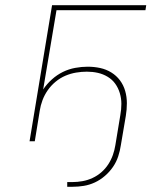

<svg xmlns="http://www.w3.org/2000/svg" viewBox="-20 -540 640 734"><path d="M258 174H237V156H258Q276 156 295.5 152.5Q315 149 333.5 140.5Q352 132 367.5 118.5Q383 105 394 88Q405 71 411.5 52.5Q418 34 421 15L440 -100Q444 -122 444 -143Q444 -164 438 -184Q432 -204 420.5 -220Q409 -236 391.5 -246.5Q374 -257 354 -261.5Q334 -266 312 -266Q292 -266 271 -262.5Q250 -259 230 -250.5Q210 -242 192.5 -227.5Q175 -213 162.5 -195Q150 -177 142.5 -157Q135 -137 132 -117L113 0H93L179 -520H539L536 -501H196L145 -198Q159 -219 178.5 -236.5Q198 -254 220.5 -265Q243 -276 267.5 -280.5Q292 -285 315 -285Q340 -285 363 -280Q386 -275 405.5 -263Q425 -251 438.5 -233Q452 -215 458.5 -192.5Q465 -170 465 -145.5Q465 -121 461 -97L442 15Q439 36 432 57.5Q425 79 412 98Q399 117 381 132.5Q363 148 342.5 157.5Q322 167 300.5 170.5Q279 174 258 174Z"/></svg>

Font: Iosevka Aile Thin
Style: Italic
Weight: 100
Italic angle: -9°
Designer: Belleve Invis
Foundry: Belleve Invis
Version: Version 31.1.0; ttfautohint (v1.8.4)